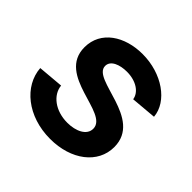

<svg xmlns="http://www.w3.org/2000/svg" viewBox="-137 -657 814 814"><g transform="rotate(45 269.5 -250.0)"><path d="M261 16C387 16 478 -54 478 -152C478 -324 207 -286 207 -368C207 -401 248 -416 290 -416C346 -416 386 -388 391 -352L506 -362C499 -447 401 -516 284 -516C178 -516 89 -460 89 -362C89 -193 360 -238 360 -144C360 -105 315 -84 264 -84C192 -84 139 -125 134 -177L19 -167C26 -66 125 16 261 16Z"/></g></svg>

Font: Uncut Sans Semibold Italic
Style: Regular
Weight: 600
Italic angle: -11°
Designer: Kasper Nordkvist
Foundry: UNCUT.wtf
Version: Version 1.304;Glyphs 3.2 (3246)